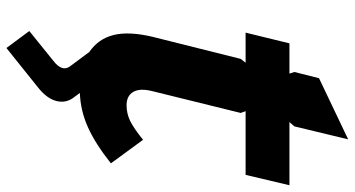

<svg xmlns="http://www.w3.org/2000/svg" viewBox="-268 -580 1083 586"><g transform="rotate(90 273.0 -287.5)"><path d="M407.2 -183.1 479 -85Q419.4 -37.6 368.9 -14.9Q318.4 7.8 264.2 9.8L276.9 26.9Q295.9 50.8 289.1 80.1Q282.2 109.4 249 136.2L127 233.9L75.2 164.1L166 90.8Q200.7 64 183.1 40L139.2 -19Q99.1 -46.4 87.4 -93Q75.7 -139.6 92.8 -211.9L160.2 -481L171.9 -496.1H80.1L112.8 -629.9H205.1L200.2 -645L219.2 -720.2L405.8 -809.1L366.2 -645L353 -629.9H545.9L514.2 -496.1H319.8L325.2 -481L258.8 -211.9Q249 -173.8 261 -153.3Q272.9 -132.8 301.8 -132.8Q327.1 -132.8 349.6 -143.8Q372.1 -154.8 407.2 -183.1Z"/></g></svg>

Font: Sinkin Sans 700 Bold Italic
Style: Bold Italic
Weight: 700
Italic angle: -112°
Designer: Keith Bates
Foundry: K-Type
Version: Sinkin Sans (version 1.0)  by Keith Bates   •   © 2014   www